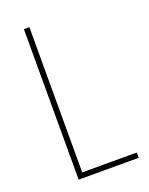

<svg xmlns="http://www.w3.org/2000/svg" viewBox="-136 -785 663 856"><g transform="rotate(-20 195.5 -357.0)"><path d="M86 0H371V-25H112V-714H86Z"/></g></svg>

Font: Noto Sans Thai Looped Condensed Thin
Style: Regular
Weight: 100
Width: 3
Designer: Sasikarn Vongin, Ben Mitchell
Foundry: The Fontpad Ltd
Version: Version 1.001